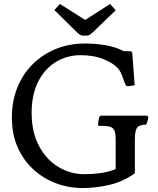

<svg xmlns="http://www.w3.org/2000/svg" viewBox="-20 -1015 800 971"><path d="M399 -64Q328 -64 263.5 -88Q199 -112 148.5 -158.5Q98 -205 69 -271Q40 -337 40 -421Q40 -502 67 -570.5Q94 -639 144.5 -689.5Q195 -740 262.5 -767.5Q330 -795 411 -795Q462 -795 513 -786.5Q564 -778 607 -756H636Q648 -756 649 -745L661 -585Q653 -582 642.5 -580.5Q632 -579 627 -579Q617 -579 613 -590L596 -636Q587 -661 566 -679.5Q545 -698 516 -710Q488 -724 454.5 -730Q421 -736 390 -736Q316 -736 259 -699.5Q202 -663 170.5 -596.5Q139 -530 140 -440Q141 -344 178 -275.5Q215 -207 275.5 -170.5Q336 -134 408 -134Q446 -134 487.5 -139.5Q529 -145 565 -160V-310Q565 -345 556.5 -359Q548 -373 528.5 -376Q509 -379 476 -379Q476 -392 478 -403.5Q480 -415 481 -420Q484 -430 492 -430H720Q730 -430 730 -420Q730 -416 726.5 -404Q723 -392 719 -385Q682 -384 672 -367.5Q662 -351 662 -310V-139Q603 -96 533.5 -80Q464 -64 399 -64ZM255 -964 283 -995 411 -914 537 -995 565 -963 453 -855Q444 -847 436.5 -841Q429 -835 417 -835H402Q390 -835 382.5 -840.5Q375 -846 366 -855Z"/></svg>

Font: Gowun Batang
Style: Bold
Weight: 700
Designer: Yanghee Ryu
Foundry: Yanghee Ryu
Version: Version 2.000